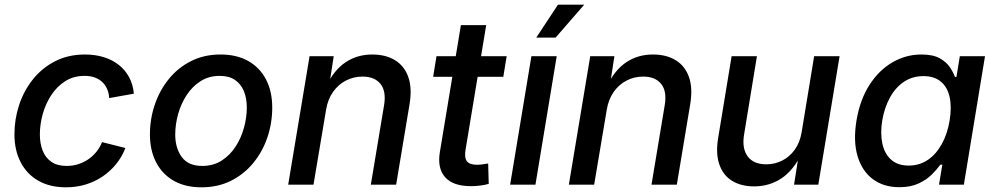

<svg xmlns="http://www.w3.org/2000/svg" viewBox="-20 -780 4207 811"><path d="M258.8 11.2Q190.9 11.2 142.3 -16.4Q93.8 -43.9 67.4 -94.5Q41 -145 41 -212.9Q41 -276.9 61 -337.2Q81.1 -397.5 119.4 -445.3Q157.7 -493.2 213.1 -521.5Q268.6 -549.8 338.9 -549.8Q382.8 -549.8 419.2 -538.3Q455.6 -526.9 482.7 -505.1Q509.8 -483.4 525.9 -452.9Q542 -422.4 545.4 -384.3L441.4 -365.7Q439.9 -387.2 432.4 -404.3Q424.8 -421.4 411.9 -433.6Q398.9 -445.8 380.4 -452.6Q361.8 -459.5 337.4 -459.5Q290.5 -459.5 255.4 -437Q220.2 -414.6 196.3 -377.9Q172.4 -341.3 160.4 -297.9Q148.4 -254.4 148.4 -211.9Q148.4 -173.8 160.2 -143.8Q171.9 -113.8 197 -96.4Q222.2 -79.1 261.7 -79.1Q287.6 -79.1 311 -86.7Q334.5 -94.2 353.8 -107.7Q373 -121.1 387.7 -139.4Q402.3 -157.7 411.1 -179.7L509.8 -154.8Q494.6 -116.2 469.5 -85.7Q444.3 -55.2 411.6 -33.4Q378.9 -11.7 340.3 -0.2Q301.8 11.2 258.8 11.2Z M831.1 11.2Q762.7 11.2 714.1 -16.4Q665.5 -43.9 639.4 -94.5Q613.3 -145 613.3 -212.4Q613.3 -277.3 633.8 -337.9Q654.3 -398.4 693.1 -446.3Q731.9 -494.1 787.1 -522Q842.3 -549.8 911.6 -549.8Q980 -549.8 1028.8 -522.2Q1077.6 -494.6 1103.8 -444.1Q1129.9 -393.6 1129.9 -325.7Q1129.9 -259.8 1109.4 -199.5Q1088.9 -139.2 1049.8 -91.6Q1010.7 -43.9 955.6 -16.4Q900.4 11.2 831.1 11.2ZM834.5 -79.1Q881.3 -79.1 916.5 -101.8Q951.7 -124.5 975.3 -161.1Q999 -197.8 1010.7 -241.2Q1022.5 -284.7 1022.5 -325.7Q1022.5 -364.7 1010.3 -394.8Q998 -424.8 972.9 -442.1Q947.8 -459.5 908.2 -459.5Q861.8 -459.5 826.7 -436.8Q791.5 -414.1 767.8 -377.4Q744.1 -340.8 732.2 -297.4Q720.2 -253.9 720.2 -211.9Q720.2 -154.3 747.8 -116.7Q775.4 -79.1 834.5 -79.1Z M1357.4 -316.9 1304.2 0H1197.3L1287.6 -542.5H1389.6L1369.1 -409.7L1356 -413.1Q1391.1 -484.9 1440.2 -517.3Q1489.3 -549.8 1552.2 -549.8Q1609.4 -549.8 1648.7 -525.6Q1688 -501.5 1704.6 -454.8Q1721.2 -408.2 1710 -340.3L1653.3 0H1546.4L1602.1 -334.5Q1612.3 -394 1587.4 -425.3Q1562.5 -456.5 1511.2 -456.5Q1473.6 -456.5 1441.4 -439.9Q1409.2 -423.3 1387 -392.1Q1364.7 -360.8 1357.4 -316.9Z M2120.1 -542.5 2106 -455.6H1809.6L1823.7 -542.5ZM1926.8 -673.8H2033.7L1946.3 -146.5Q1940.9 -113.3 1952.4 -98.6Q1963.9 -84 1995.1 -84Q2003.9 -84 2017.8 -85.7Q2031.7 -87.4 2042 -89.4L2044.4 -3.4Q2027.8 1.5 2008.1 3.9Q1988.3 6.3 1969.2 6.3Q1894 6.3 1860.4 -31.2Q1826.7 -68.8 1837.9 -137.2Z M2134.8 0 2224.6 -542.5H2331.5L2241.7 0ZM2245.1 -621.1 2336.9 -760.3H2447.8L2326.7 -621.1Z M2543 -316.9 2489.7 0H2382.8L2473.1 -542.5H2575.2L2554.7 -409.7L2541.5 -413.1Q2576.7 -484.9 2625.7 -517.3Q2674.8 -549.8 2737.8 -549.8Q2794.9 -549.8 2834.2 -525.6Q2873.5 -501.5 2890.1 -454.8Q2906.7 -408.2 2895.5 -340.3L2838.9 0H2731.9L2787.6 -334.5Q2797.9 -394 2772.9 -425.3Q2748 -456.5 2696.8 -456.5Q2659.2 -456.5 2627 -439.9Q2594.7 -423.3 2572.5 -392.1Q2550.3 -360.8 2543 -316.9Z M3165.5 7.3Q3110.8 7.3 3072.8 -15.9Q3034.7 -39.1 3018.6 -85Q3002.4 -130.9 3013.7 -198.7L3070.3 -542.5H3177.2L3123 -211.9Q3113.3 -152.8 3138.2 -119.4Q3163.1 -85.9 3216.8 -85.9Q3252.4 -85.9 3283.7 -101.6Q3314.9 -117.2 3336.9 -147.5Q3358.9 -177.7 3366.2 -222.2L3418.9 -542.5H3526.4L3436.5 0H3334L3355 -132.8H3367.2Q3331.1 -59.6 3280 -26.1Q3229 7.3 3165.5 7.3Z M3778.8 10.7Q3712.4 10.7 3666.7 -23.4Q3621.1 -57.6 3602.3 -120.6Q3583.5 -183.6 3597.7 -270.5Q3612.3 -358.4 3652.3 -420.9Q3692.4 -483.4 3749.5 -516.6Q3806.6 -549.8 3872.1 -549.8Q3920.9 -549.8 3949.2 -533.9Q3977.5 -518.1 3992.2 -496.1Q4006.8 -474.1 4013.7 -455.1H4020L4034.2 -542.5H4140.6L4051.3 0H3946.3L3960.4 -84.5H3952.1Q3938 -64.9 3915.8 -42.7Q3893.6 -20.5 3859.9 -4.9Q3826.2 10.7 3778.8 10.7ZM3818.4 -80.6Q3863.8 -80.6 3899.2 -104.7Q3934.6 -128.9 3958.3 -171.9Q3981.9 -214.8 3991.2 -271Q4000.5 -327.6 3991.2 -369.9Q3981.9 -412.1 3954.1 -435.3Q3926.3 -458.5 3880.9 -458.5Q3833.5 -458.5 3797.6 -434.1Q3761.7 -409.7 3738.8 -367.4Q3715.8 -325.2 3706.5 -271Q3697.8 -216.8 3707 -173.6Q3716.3 -130.4 3744.1 -105.5Q3772 -80.6 3818.4 -80.6Z"/></svg>

Font: Inter 16pt Medium
Style: Italic
Weight: 500
Italic angle: -9.3988°
Version: Version 4.001;git-66647c0bb